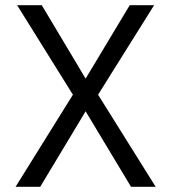

<svg xmlns="http://www.w3.org/2000/svg" viewBox="-20 -720 660 740"><path d="M40 0 261 -355 46 -700H141L310 -417L480 -700H574L358 -355L580 0H485L310 -291L135 0Z"/></svg>

Font: Kulim Park
Style: Regular
Weight: 400
Designer: Noponies / Dale Sattler
Foundry: Noponies
Version: Version 1.000; ttfautohint (v1.8.3)